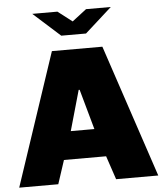

<svg xmlns="http://www.w3.org/2000/svg" viewBox="-64 -937 837 989"><g transform="rotate(-5 354.5 -443.0)"><path d="M455 -122H237L197 0H-5L224 -686H485L714 0H496ZM349 -475H344L285 -267H407ZM344 -829 418 -886H546L407 -761H279L140 -886H270Z"/></g></svg>

Font: Chivo Black
Style: Regular
Weight: 900
Designer: Hector Gatti
Foundry: Omnibus-Type
Version: Version 1.007